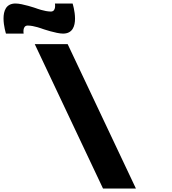

<svg xmlns="http://www.w3.org/2000/svg" viewBox="-403 -1077 984 1097"><path d="M-159.6 -912C-159.6 -912 -81.9 -885 -42.9 -885C67.1 -885 11.8 -1057 11.8 -1057H-89.2C-89.2 -1057 -80.4 -1011 -112.4 -1011C-148.4 -1011 -197.4 -1030 -197.4 -1030C-197.4 -1030 -275.2 -1057 -314.2 -1057C-424.2 -1057 -368.9 -885 -368.9 -885H-267.9C-267.9 -885 -276.6 -931 -244.6 -931C-208.6 -931 -159.6 -912 -159.6 -912ZM-16.5 -825H-204.5L185.5 0H373.5Z"/></svg>

Font: Hussar
Style: BdOpOblFive
Weight: 700
Foundry: Cannot Into Space Fonts
Version: Version 2.00